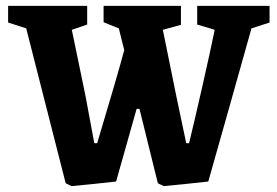

<svg xmlns="http://www.w3.org/2000/svg" viewBox="-20 -628 948 658"><path d="M225.1 9.8 205.1 0 69.8 -530.8 7.8 -550.8V-607.9H278.8V-543.9L226.1 -525.9L272.9 -299.8L303.2 -137.2H313Q382.3 -368.2 405.8 -456.1L387.2 -530.8L335 -551.8V-607.9H600.1V-543L538.1 -525.9L584 -299.8L618.2 -137.2H627.9Q642.1 -194.3 672.4 -327.4Q702.6 -460.4 715.8 -525.9L655.8 -543.9V-607.9H903.8V-550.8L841.8 -530.8Q831.1 -491.7 767.6 -266.8Q704.1 -42 693.8 -5.9Q679.7 -3.9 612.3 2.9Q544.9 9.8 541 9.8L521 0L458 -254.9H448.2L377.9 -5.9Q363.8 -3.9 296.4 2.9Q229 9.8 225.1 9.8Z"/></svg>

Font: Grenze
Style: Bold
Weight: 700
Designer: Renata Polastri
Foundry: Omnibus-Type
Version: Version 1.002;PS 001.002;hotconv 1.0.88;makeotf.lib2.5.64775